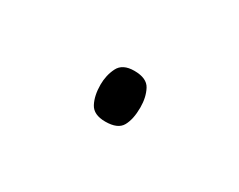

<svg xmlns="http://www.w3.org/2000/svg" viewBox="-30 -428 265 213"><g transform="rotate(30 102.5 -321.5)"><path d="M78 -322Q78 -334 83 -344Q88 -354 103 -354Q119 -354 124 -344.5Q129 -335 129 -322Q129 -307 124 -298Q119 -289 103 -289Q88 -289 83 -298.5Q78 -308 78 -322Z"/></g></svg>

Font: Noto Sans SemiCondensed Thin
Style: Regular
Weight: 100
Width: 4
Designer: Monotype Design Team
Foundry: Monotype Imaging Inc.
Version: Version 2.013; ttfautohint (v1.8.4.7-5d5b)